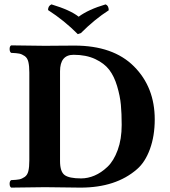

<svg xmlns="http://www.w3.org/2000/svg" viewBox="-20 -854 774 876"><path d="M199.2 -808.1Q199.2 -827.1 214.8 -834Q300.8 -808.1 338.9 -777.8Q383.8 -811 461.9 -834Q476.1 -828.1 476.1 -807.1Q412.1 -766.1 349.1 -703.1L335 -698.2Q273.4 -760.3 199.2 -808.1ZM253.9 -119.1Q253.9 -71.3 274.4 -55.7Q294.9 -40 350.1 -40Q380.9 -40 411.4 -53Q441.9 -65.9 470.5 -93Q499 -120.1 517.1 -169.7Q535.2 -219.2 535.2 -284.2Q535.2 -335.9 531.5 -376Q527.8 -416 514.4 -460.9Q501 -505.9 478.5 -535.4Q456.1 -564.9 414.6 -584.5Q373 -604 315.9 -604Q253.9 -604 253.9 -528.8ZM185.1 0 30.8 2Q23.9 -2.9 23.9 -15.4Q23.9 -27.8 30.8 -32.2Q55.7 -33.2 67.9 -35.6Q80.1 -38.1 92.5 -46.6Q105 -55.2 109.4 -73.5Q113.8 -91.8 113.8 -122.1V-522.9Q113.8 -552.7 109.4 -571.3Q105 -589.8 92.5 -598.4Q80.1 -606.9 68.1 -609.4Q56.2 -611.8 30.8 -612.8Q23.9 -617.7 23.9 -630.4Q23.9 -643.1 30.8 -647Q144.5 -645 185.1 -645Q203.1 -645 247.6 -645.5Q292 -646 319.8 -646Q496.6 -646 591.3 -551Q686 -456.1 686 -309.1Q686 -233.9 664.1 -173.8Q642.1 -113.8 605 -82Q508.8 2 347.2 2Q327.1 2 266.1 1Q205.1 0 185.1 0Z"/></svg>

Font: Linux Libertine
Style: Bold
Weight: 700
Designer: Philipp H. Poll
Foundry: Philipp H. Poll
Version: Version 5.0.3